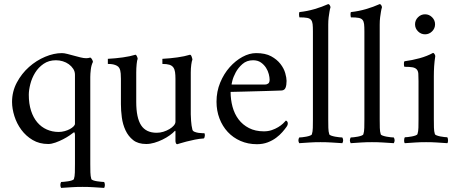

<svg xmlns="http://www.w3.org/2000/svg" viewBox="-20 -698 2232 940"><path d="M254 -403Q219 -403 193.5 -385.5Q168 -368 152 -342Q136 -316 128.5 -286.5Q121 -257 121 -234Q121 -190 132 -156Q143 -122 162.5 -99Q182 -76 209 -64Q236 -52 267 -52Q282 -52 296.5 -56Q311 -60 322 -66Q333 -72 340 -79Q347 -86 347 -92V-332Q347 -348 338.5 -361Q330 -374 317 -383.5Q304 -393 287.5 -398Q271 -403 254 -403ZM283 -438Q294 -438 309.5 -434Q325 -430 341.5 -425.5Q358 -421 374 -417Q390 -413 402 -413Q412 -413 421 -416Q426 -416 430.5 -407.5Q435 -399 435 -395Q427 -379 424.5 -357.5Q422 -336 422 -321V104Q422 126 422.5 145.5Q423 165 427 178Q428 182 436.5 185Q445 188 455.5 189.5Q466 191 476 192Q486 193 490 193Q497 208 490 222Q459 220 436 218.5Q413 217 384 217Q355 217 332 218.5Q309 220 279 222Q272 208 279 193Q284 193 293.5 192Q303 191 313.5 189.5Q324 188 332.5 185Q341 182 342 178Q346 166 346.5 146.5Q347 127 347 105V-39Q347 -43 345.5 -47.5Q344 -52 340 -49Q334 -44 320 -34.5Q306 -25 288.5 -16Q271 -7 251.5 0Q232 7 216 7Q173 7 140 -12.5Q107 -32 84.5 -62.5Q62 -93 50.5 -129.5Q39 -166 39 -199Q39 -250 62.5 -294Q86 -338 122 -370Q158 -402 201 -420Q244 -438 283 -438Z M839 -312Q839 -331 837 -345Q835 -359 828.5 -368Q822 -377 809.5 -381Q797 -385 775 -385V-410Q813 -412 848.5 -417Q884 -422 910 -430Q915 -430 918.5 -420Q922 -410 922 -406Q919 -400 916.5 -382Q914 -364 914 -343V-298V-138Q914 -130 915.5 -106.5Q917 -83 922 -63Q924 -56 933 -52.5Q942 -49 952 -47.5Q962 -46 970.5 -46Q979 -46 980 -46Q982 -45 982.5 -41Q983 -37 983 -35Q983 -33 981.5 -26.5Q980 -20 976 -20Q957 -19 934.5 -14.5Q912 -10 893 -5Q874 0 861 4Q848 8 848 8Q843 8 841 2.5Q839 -3 839 -8V-53Q839 -57 838 -57Q838 -58 837 -58Q827 -47 811 -35.5Q795 -24 775.5 -14.5Q756 -5 735.5 1Q715 7 696 7Q656 7 632 -12Q608 -31 594.5 -60Q581 -89 576.5 -123Q572 -157 572 -188V-312Q572 -322 571 -338Q570 -354 564 -365Q560 -372 552.5 -376Q545 -380 537 -382Q529 -384 521 -384.5Q513 -385 508 -385V-410Q546 -412 581.5 -417Q617 -422 643 -430Q647 -430 650.5 -422Q654 -414 654 -410Q651 -404 649 -384Q647 -364 647 -343V-301V-199Q647 -121 671 -84.5Q695 -48 747 -48Q764 -48 780 -53Q796 -58 809.5 -66Q823 -74 831 -83.5Q839 -93 839 -102Z M1219 -403Q1188 -403 1167 -384.5Q1146 -366 1134 -343.5Q1122 -321 1117.5 -302.5Q1113 -284 1114 -284H1277Q1286 -284 1293 -289Q1300 -294 1300 -308Q1300 -319 1296 -335Q1292 -351 1282.5 -366Q1273 -381 1257.5 -392Q1242 -403 1219 -403ZM1234 -438Q1279 -438 1307.5 -422.5Q1336 -407 1353 -385Q1370 -363 1376.5 -340Q1383 -317 1383 -302Q1383 -281 1378 -268.5Q1373 -256 1359 -255Q1352 -255 1331 -254Q1310 -253 1283.5 -252.5Q1257 -252 1227.5 -251Q1198 -250 1172.5 -249.5Q1147 -249 1129.5 -248.5Q1112 -248 1109 -248Q1109 -210 1118.5 -175Q1128 -140 1148 -113.5Q1168 -87 1199 -71Q1230 -55 1272 -55Q1293 -55 1310.5 -61Q1328 -67 1342 -75.5Q1356 -84 1365.5 -93Q1375 -102 1380 -108Q1381 -108 1385 -104.5Q1389 -101 1389 -94Q1389 -85 1382 -76Q1375 -66 1362.5 -51.5Q1350 -37 1332 -23.5Q1314 -10 1290.5 -1Q1267 8 1238 8Q1194 8 1157.5 -8Q1121 -24 1095 -52Q1069 -80 1054.5 -118Q1040 -156 1040 -200Q1040 -250 1058 -293.5Q1076 -337 1104.5 -369Q1133 -401 1167 -419.5Q1201 -438 1234 -438Z M1512 -545Q1512 -567 1510.5 -580Q1509 -593 1503 -600.5Q1497 -608 1483.5 -610.5Q1470 -613 1446 -613Q1446 -613 1445 -617Q1444 -621 1444 -625.5Q1444 -630 1444.5 -634.5Q1445 -639 1447 -639Q1484 -643 1520 -653.5Q1556 -664 1587 -678Q1591 -678 1594.5 -672.5Q1598 -667 1598 -662Q1595 -653 1593 -640Q1591 -629 1589 -613Q1587 -597 1587 -577V-113Q1587 -91 1587.5 -72Q1588 -53 1592 -41Q1593 -37 1601.5 -34Q1610 -31 1620.5 -29Q1631 -27 1641 -26Q1651 -25 1656 -25Q1664 -11 1656 3Q1625 1 1601.5 -0.5Q1578 -2 1549 -2Q1520 -2 1497.5 -0.5Q1475 1 1445 3Q1437 -11 1445 -25Q1450 -25 1459.5 -26Q1469 -27 1479.5 -29Q1490 -31 1498 -34Q1506 -37 1507 -41Q1511 -53 1511.5 -72Q1512 -91 1512 -113Z M1764 -545Q1764 -567 1762.5 -580Q1761 -593 1755 -600.5Q1749 -608 1735.5 -610.5Q1722 -613 1698 -613Q1698 -613 1697 -617Q1696 -621 1696 -625.5Q1696 -630 1696.5 -634.5Q1697 -639 1699 -639Q1736 -643 1772 -653.5Q1808 -664 1839 -678Q1843 -678 1846.5 -672.5Q1850 -667 1850 -662Q1847 -653 1845 -640Q1843 -629 1841 -613Q1839 -597 1839 -577V-113Q1839 -91 1839.5 -72Q1840 -53 1844 -41Q1845 -37 1853.5 -34Q1862 -31 1872.5 -29Q1883 -27 1893 -26Q1903 -25 1908 -25Q1916 -11 1908 3Q1877 1 1853.5 -0.5Q1830 -2 1801 -2Q1772 -2 1749.5 -0.5Q1727 1 1697 3Q1689 -11 1697 -25Q1702 -25 1711.5 -26Q1721 -27 1731.5 -29Q1742 -31 1750 -34Q1758 -37 1759 -41Q1763 -53 1763.5 -72Q1764 -91 1764 -113Z M2012 -579Q2012 -599 2026.5 -613.5Q2041 -628 2061 -628Q2081 -628 2095.5 -613.5Q2110 -599 2110 -579Q2110 -559 2095.5 -544.5Q2081 -530 2061 -530Q2041 -530 2026.5 -544.5Q2012 -559 2012 -579ZM2104 -115Q2104 -92 2104.5 -73Q2105 -54 2109 -42Q2110 -38 2118 -35Q2126 -32 2136 -30Q2146 -28 2156 -27Q2166 -26 2170 -26Q2173 -22 2173.5 -11.5Q2174 -1 2170 3Q2140 1 2117.5 -0.5Q2095 -2 2066 -2Q2037 -2 2014.5 -0.5Q1992 1 1962 3Q1958 -1 1958.5 -11.5Q1959 -22 1962 -26Q1967 -26 1976.5 -27Q1986 -28 1996.5 -30Q2007 -32 2015 -35Q2023 -38 2024 -42Q2028 -54 2028.5 -73Q2029 -92 2029 -115V-301Q2029 -324 2028 -337.5Q2027 -351 2020 -358.5Q2013 -366 1999.5 -368.5Q1986 -371 1960 -371Q1958 -373 1957.5 -383.5Q1957 -394 1960 -398Q1998 -403 2034.5 -413Q2071 -423 2100 -439Q2104 -439 2107.5 -433Q2111 -427 2111 -423Q2107 -397 2105.5 -373.5Q2104 -350 2104 -324Z"/></svg>

Font: Vermiglione
Style: Regular
Weight: 400
Version: Version 1.000